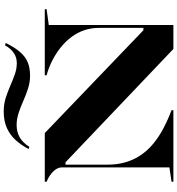

<svg xmlns="http://www.w3.org/2000/svg" viewBox="21 -996 974 1057"><g transform="rotate(-90 508.5 -467.0)"><path d="M37 0V-10L116 -22V-614Q116 -638 94.5 -660.5Q73 -683 37 -698V-708H305L871 -165H884V-410Q884 -452 871.5 -489.5Q859 -527 835 -559.5Q811 -592 778.5 -618.5Q746 -645 706.5 -665.5Q667 -686 623 -698V-708H987V-698L900 -686V0H768L144 -594H131V-363Q131 -308 144.5 -262.5Q158 -217 183.5 -179.5Q209 -142 245.5 -111.5Q282 -81 329 -56Q376 -31 431 -10V0ZM621 -789Q585 -789 550.5 -800Q516 -811 482.5 -826Q449 -841 415.5 -852Q382 -863 349 -863Q311 -863 281.5 -846Q252 -829 229 -793L217 -797Q238 -837 266 -868Q294 -899 332.5 -916.5Q371 -934 424 -934Q464 -934 498.5 -923Q533 -912 565 -898Q597 -884 628 -873Q659 -862 690 -862Q722 -862 746.5 -879Q771 -896 788 -927L801 -923Q777 -874 751.5 -844.5Q726 -815 695 -802Q664 -789 621 -789Z"/></g></svg>

Font: Kalnia SemiExpanded Medium
Style: Regular
Weight: 500
Width: 6
Designer: Frida Medrano
Foundry: Frida Medrano
Version: Version 1.105